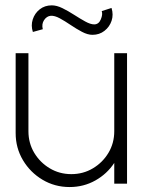

<svg xmlns="http://www.w3.org/2000/svg" viewBox="-20 -704 547 736"><path d="M40 -194V-500H89V-201Q89 -155.5 111.2 -118.2Q133.5 -81 170.8 -58.8Q208 -36.5 253.5 -36.5Q299 -36.5 336.2 -58.8Q373.5 -81 395.8 -118.2Q418 -155.5 418 -201V-500H467V0H418V-79.5Q390.5 -37.5 345.5 -12.2Q300.5 13 247 13Q190 13 143 -15Q96 -43 68 -90Q40 -137 40 -194ZM334.5 -570.5Q316 -570.5 294.2 -582Q272.5 -593.5 250.8 -608.2Q229 -623 209.2 -633.8Q189.5 -644.5 174.5 -643.5Q159 -642 149 -627Q139 -612 144 -592L106 -581.5Q98 -606 105.5 -629.5Q113 -653 132.2 -668.2Q151.5 -683.5 178.5 -683.5Q197.5 -683.5 219.8 -672.5Q242 -661.5 264.5 -647Q287 -632.5 307 -621.5Q327 -610.5 341 -610.5Q358.5 -610.5 366.5 -629.8Q374.5 -649 370 -661.5L407.5 -673.5Q415.5 -648 407.8 -624.5Q400 -601 380.5 -585.8Q361 -570.5 334.5 -570.5Z"/></svg>

Font: Urbanist ExtraLight
Style: Regular
Weight: 200
Designer: Corey Hu
Foundry: Corey Hu
Version: Version 1.330; ttfautohint (v1.8.4.7-5d5b)